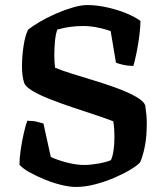

<svg xmlns="http://www.w3.org/2000/svg" viewBox="-20 -740 648 760"><path d="M281 0Q255 0 222.5 -8Q190 -16 157 -29.5Q124 -43 97 -58Q70 -73 57 -88Q57 -114 62 -147.5Q67 -181 74 -212Q81 -243 88 -262Q110 -262 126.5 -258Q143 -254 152 -251L181 -119Q205 -107 243.5 -97Q282 -87 313 -87Q338 -87 369 -92.5Q400 -98 419 -106Q426 -121 429.5 -145Q433 -169 433 -197Q433 -213 432 -229.5Q431 -246 428 -260Q397 -272 354.5 -286Q312 -300 266 -315.5Q220 -331 179 -347Q138 -363 110 -379.5Q82 -396 76 -411Q71 -426 69 -442.5Q67 -459 67 -477Q67 -518 73.5 -559.5Q80 -601 91 -622Q109 -637 138 -654Q167 -671 201.5 -686Q236 -701 268.5 -710.5Q301 -720 326 -720Q362 -720 403 -711Q444 -702 479.5 -687.5Q515 -673 536 -657Q536 -634 531.5 -598Q527 -562 520 -529Q513 -496 508 -479Q487 -479 467.5 -483.5Q448 -488 439 -492L418 -617Q396 -625 366.5 -631Q337 -637 310 -637Q255 -637 207 -623Q200 -604 197.5 -576Q195 -548 195 -521Q195 -494 198 -472Q221 -462 262.5 -449Q304 -436 352 -421.5Q400 -407 444.5 -390.5Q489 -374 519.5 -356.5Q550 -339 555 -322Q558 -301 559.5 -285Q561 -269 561 -254Q561 -201 554 -164Q547 -127 535 -98Q525 -86 498 -69.5Q471 -53 434 -37Q397 -21 357 -10.5Q317 0 281 0Z"/></svg>

Font: Texturina 72pt
Style: Bold
Weight: 700
Designer: Guillermo Torres Carreño
Foundry: Omnibus-Type
Version: Version 1.002; ttfautohint (v1.8.3)